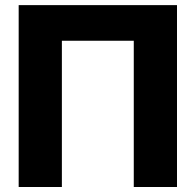

<svg xmlns="http://www.w3.org/2000/svg" viewBox="-20 -748 783 768"><path d="M688 -727.5V0H515.1V-585H227.5V0H54.7V-727.5Z"/></svg>

Font: Inter 18pt ExtraBold
Style: Regular
Weight: 800
Designer: Rasmus Andersson
Foundry: rsms
Version: Version 4.001;git-66647c0bb